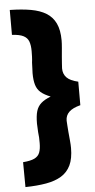

<svg xmlns="http://www.w3.org/2000/svg" viewBox="-60 -791 475 960"><g transform="rotate(-5 178.0 -311.5)"><path d="M28 133 27 8Q65 5 84.5 -4.5Q104 -14 111 -32.5Q118 -51 118 -80Q118 -95 117.5 -108Q117 -121 115 -135Q115 -146 114 -157Q113 -168 113 -178Q113 -217 120 -240.5Q127 -264 144.5 -279.5Q162 -295 193 -307Q162 -319 144.5 -334Q127 -349 120 -372.5Q113 -396 113 -431Q113 -442 114 -455.5Q115 -469 115 -484Q117 -499 117.5 -514Q118 -529 118 -542Q118 -571 111 -590Q104 -609 84.5 -619Q65 -629 27 -631V-756Q87 -755 132.5 -747Q178 -739 209 -720Q240 -701 256 -667.5Q272 -634 272 -582Q272 -567 270 -544.5Q268 -522 266 -500Q265 -483 263.5 -467Q262 -451 262 -442Q262 -414 279.5 -396Q297 -378 337 -369V-251Q298 -241 280 -223.5Q262 -206 262 -180Q262 -171 263.5 -155.5Q265 -140 266 -122Q268 -100 270 -79Q272 -58 272 -42Q272 11 256 44.5Q240 78 209 97Q178 116 132.5 124Q87 132 28 133Z"/></g></svg>

Font: Cairo Play ExtraBold
Style: Regular
Weight: 800
Version: Version 3.119